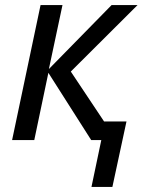

<svg xmlns="http://www.w3.org/2000/svg" viewBox="-20 -556 569 762"><path d="M343 186 382 0H342L172 -267L116 0H28L141 -536H228L174 -282L423 -536H526L261 -272L393 -74H482L426 186Z"/></svg>

Font: Noto Sans
Style: Italic
Weight: 400
Italic angle: -12°
Designer: Monotype Design Team
Foundry: Monotype Imaging Inc.
Version: Version 2.013; ttfautohint (v1.8.4.7-5d5b)